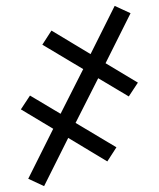

<svg xmlns="http://www.w3.org/2000/svg" viewBox="-20 -479 540 653"><path d="M130 154 76 129 161 -41 51 -107 82 -154 186 -92 263 -244 124 -327 155 -375 288 -295 370 -459 424 -434 339 -264 449 -198 418 -151 314 -213 237 -61 376 22 345 70 212 -10Z"/></svg>

Font: Iosevka SS18 Light
Style: Regular
Weight: 300
Monospace: yes
Designer: Belleve Invis
Foundry: Belleve Invis
Version: Version 25.1.1; ttfautohint (v1.8.4)